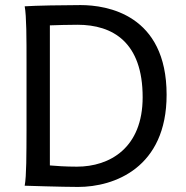

<svg xmlns="http://www.w3.org/2000/svg" viewBox="-20 -738 741 763"><path d="M85.4 -222.2C85 -125.5 85.4 -39.1 78.1 0C78.1 0 228 4.9 290.5 4.9C433.6 4.9 642.1 -70.8 642.1 -361.3C642.1 -680.7 404.8 -717.8 300.3 -717.8C234.4 -717.8 119.6 -715.8 78.1 -712.9C85.4 -673.8 85.4 -584 85.4 -488.3ZM178.2 -637.2C202.6 -638.2 255.9 -639.6 288.1 -639.6C428.7 -639.6 546.9 -569.8 546.9 -351.6C546.9 -150.4 416.5 -75.7 285.6 -75.7C239.3 -75.7 201.2 -78.6 178.2 -80.6Z"/></svg>

Font: Andika
Style: Regular
Weight: 400
Designer: Victor Gaultney, Annie Olsen, Julie Remington, Don Collingsworth, Eric Hays
Foundry: SIL International
Version: Version 1.000